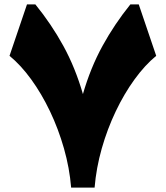

<svg xmlns="http://www.w3.org/2000/svg" viewBox="-20 -855 755 875"><path d="M411.1 0H304.2Q296.9 -89.4 271.5 -178.5Q246.1 -267.6 207.8 -347.9Q169.4 -428.2 122.1 -493.4Q74.7 -558.6 23.4 -600.6L103 -835H141.1Q213.9 -745.6 268.6 -646Q323.2 -546.4 357.9 -426.3Q392.6 -546.4 447.3 -646Q502 -745.6 574.2 -835H612.3L691.9 -600.6Q640.6 -558.6 593.3 -493.4Q545.9 -428.2 507.6 -347.9Q469.2 -267.6 443.8 -178.5Q418.5 -89.4 411.1 0Z"/></svg>

Font: Pinar-DS3-FD Black
Style: Regular
Weight: 900
Designer: Amin Abedi
Version: Version 3.000